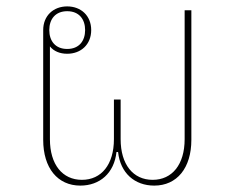

<svg xmlns="http://www.w3.org/2000/svg" viewBox="-20 -568 733 600"><path d="M231 12C292 12 337 -27 344 -93H349C356 -27 401 12 462 12C533 12 578 -43 578 -131V-536H557V-133C557 -54 518 -6 457 -6C396 -6 357 -54 357 -133V-257H336V-133C336 -54 297 -6 236 -6C175 -6 136 -54 136 -133V-423C148 -408 167 -400 190 -400C233 -400 265 -429 265 -474C265 -519 233 -548 190 -548C147 -548 115 -519 115 -474V-131C115 -43 160 12 231 12ZM190 -415C153 -415 134 -440 134 -474C134 -508 153 -533 190 -533C227 -533 246 -508 246 -474C246 -440 227 -415 190 -415Z"/></svg>

Font: IBM Plex Sans Thai Looped Thin
Style: Regular
Weight: 100
Designer: Mike Abbink, Paul van der Laan, Pieter van Rosmalen, Ben Mitchell, Mark Frömberg
Foundry: Bold Monday
Version: Version 1.1